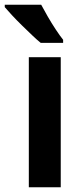

<svg xmlns="http://www.w3.org/2000/svg" viewBox="-55 -786 342 806"><path d="M200 0H66V-546H200ZM118 -766Q129 -745 145.5 -716.5Q162 -688 179.5 -661.5Q197 -635 210 -619V-606H116Q101 -618 80 -638Q59 -658 36.5 -680Q14 -702 -5 -722.5Q-24 -743 -35 -756V-766Z"/></svg>

Font: Noto Sans Sinhala UI Condensed
Style: Bold
Weight: 700
Width: 3
Designer: Jelle Bosma - Monotype Design Team
Foundry: Monotype Imaging Inc.
Version: Version 2.006; ttfautohint (v1.8.4.7-5d5b)